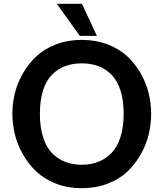

<svg xmlns="http://www.w3.org/2000/svg" viewBox="-20 -974 857 1006"><path d="M487.8 -786.1H397.9L277.8 -954.1H409.2ZM408.2 12.2Q335.4 12.2 274.2 -11.5Q212.9 -35.2 171.4 -74.2Q129.9 -113.3 100.6 -164.3Q71.3 -215.3 58.1 -269.3Q44.9 -323.2 44.9 -377.9Q44.9 -432.6 58.1 -486.3Q71.3 -540 100.6 -590.6Q129.9 -641.1 171.4 -679.7Q212.9 -718.3 274.2 -741.7Q335.4 -765.1 408.2 -765.1Q481.4 -765.1 543 -741.7Q604.5 -718.3 646 -679.7Q687.5 -641.1 716.6 -590.6Q745.6 -540 758.8 -486.3Q772 -432.6 772 -377.9Q772 -323.2 759 -269.3Q746.1 -215.3 717 -164.3Q688 -113.3 646.7 -74.2Q605.5 -35.2 543.7 -11.5Q481.9 12.2 408.2 12.2ZM189 -377.9Q189 -308.1 205.6 -255.6Q222.2 -203.1 252.4 -172.1Q282.7 -141.1 321.8 -126Q360.8 -110.8 408.2 -110.8Q455.6 -110.8 494.6 -126Q533.7 -141.1 564 -172.1Q594.2 -203.1 611.1 -255.6Q627.9 -308.1 627.9 -377.9Q627.9 -448.2 611.1 -500.2Q594.2 -552.2 564 -582.8Q533.7 -613.3 494.9 -627.7Q456.1 -642.1 408.2 -642.1Q360.4 -642.1 321.8 -627.7Q283.2 -613.3 252.7 -582.8Q222.2 -552.2 205.6 -500.2Q189 -448.2 189 -377.9Z"/></svg>

Font: Standard
Style: Bold
Weight: 400
Designer: Bryce Wilner
Version: Version 2.000;PS 2.0;hotconv 16.6.51;makeotf.lib2.5.65220 DE